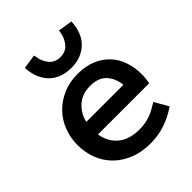

<svg xmlns="http://www.w3.org/2000/svg" viewBox="-207 -852 986 986"><g transform="rotate(-45 285.5 -359.5)"><path d="M426 -300Q420 -352 390 -384.5Q360 -417 300 -417Q242 -417 205 -383.5Q168 -350 156 -300ZM515 -54 505 -47Q462 -19 414 -3.5Q366 12 312 12Q248 12 198 -8Q148 -28 112.5 -63Q77 -98 58.5 -145.5Q40 -193 40 -248Q40 -298 57.5 -345Q75 -392 108.5 -427.5Q142 -463 190 -484.5Q238 -506 298 -506Q356 -506 400 -487.5Q444 -469 473 -437.5Q502 -406 516.5 -363.5Q531 -321 531 -273Q531 -249 527 -223L525 -212H153Q163 -150 206.5 -114.5Q250 -79 322 -79Q360 -79 393 -89.5Q426 -100 458 -121L472 -129ZM207 -731 210 -718Q215 -682 237 -655.5Q259 -629 298 -629Q337 -629 359 -655.5Q381 -682 387 -718L389 -731L467 -719L466 -707Q464 -675 452.5 -646.5Q441 -618 420 -596.5Q399 -575 368.5 -562.5Q338 -550 298 -550Q258 -550 227.5 -562.5Q197 -575 176.5 -596.5Q156 -618 144.5 -646.5Q133 -675 130 -707L129 -719Z"/></g></svg>

Font: Codetta
Style: Bold
Weight: 700
Designer: Ulrich Proeller
Foundry: PROSA GmbH
Version: Version 2.00;September 29, 2018;FontCreator 11.5.0.2427 64-b